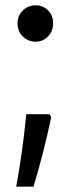

<svg xmlns="http://www.w3.org/2000/svg" viewBox="-20 -555 267 723"><path d="M46 -467Q46 -496 66 -515.5Q86 -535 114 -535Q142 -535 161 -516Q180 -497 180 -467Q180 -437 160.5 -417.5Q141 -398 114 -398Q86 -398 66 -417.5Q46 -437 46 -467ZM166 -125 173 -114Q144 23 106 148H41Q51 94 61 25.5Q71 -43 79 -125Z"/></svg>

Font: CMG Sans Medium
Style: Regular
Weight: 500
Designer: Julieta Ulanovsky
Foundry: Julieta Ulanovsky
Version: Version 7.200